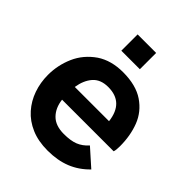

<svg xmlns="http://www.w3.org/2000/svg" viewBox="-202 -819 938 938"><g transform="rotate(45 267.0 -350.0)"><path d="M288 6Q223.5 6 174.8 -15Q126 -36 93.5 -72.8Q61 -109.5 44.5 -157Q28 -204.5 28 -257Q28 -324.5 55 -386Q82 -447.5 141 -488.5Q197.5 -526 278.5 -526Q368 -526 422.8 -488.8Q477.5 -451.5 500.5 -391.8Q523.5 -332 523.5 -259Q523.5 -232.5 519 -220H162.5Q168.5 -169 199 -138.2Q229.5 -107.5 287 -107.5Q333.5 -107.5 362.8 -119Q392 -130.5 417 -158L504.5 -80Q462.5 -36.5 409.5 -15.2Q356.5 6 288 6ZM399 -308Q385.5 -423.5 278.5 -423.5Q226 -423.5 198.2 -391.8Q170.5 -360 162.5 -308ZM326 -594H198V-706.5H326Z"/></g></svg>

Font: Acari Sans
Style: Bold
Weight: 700
Designer: Alfredo Marco Pradil and Stefan Peev (font) & Cristiano Sobral (main changes)
Foundry: Alfredo Marco Pradil and Stefan Peev (font) & Cristiano Sobral (main changes)
Version: Version 1.063; ttfautohint (v1.8.3)